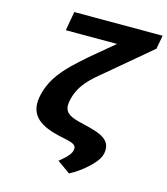

<svg xmlns="http://www.w3.org/2000/svg" viewBox="-129 -810 956 1100"><g transform="rotate(15 349.0 -260.5)"><path d="M698 -711H174L154 -598H458L317 -480C287 -454 260 -429 236 -406C176 -347 124 -282 107 -187C87 -71 169 -28 276 -3L319 6C354 14 384 23 376 53C375 63 369 75 357 89C345 103 328 119 307 135L384 190C421 171 459 143 489 115C514 92 544 59 550 24C565 -63 481 -82 401 -102L356 -113C303 -128 268 -147 279 -208C297 -310 366 -364 435 -421L683 -630Z"/></g></svg>

Font: Asimov
Style: XWidIt
Weight: 500
Designer: Google
Version: Version 2.000980; 2014